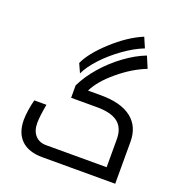

<svg xmlns="http://www.w3.org/2000/svg" viewBox="-158 -1054 1125 1190"><g transform="rotate(20 404.0 -459.0)"><path d="M252 0Q161.1 0 113 -46.4Q64.9 -92.8 64.9 -179.2Q64.9 -204.6 70.3 -242.2Q75.7 -279.8 85 -314H165Q149.9 -231 149.9 -189Q149.9 -137.2 176.5 -107.7Q203.1 -78.1 249 -78.1H647.9V-262.2Q647.9 -336.9 603 -372.1Q558.1 -407.2 463.9 -407.2H293.9V-488.8Q326.2 -556.2 382.8 -621.3Q439.5 -686.5 509.5 -737.5Q579.6 -788.6 646 -814L678.2 -737.8Q587.4 -702.6 499 -628.9Q410.6 -555.2 377 -484.9H463.9Q594.7 -484.9 663.8 -431.2Q732.9 -377.4 732.9 -276.9V0ZM267.1 -627Q299.8 -700.2 396.5 -788.8Q493.2 -877.4 590.3 -918L619.1 -851.1Q557.6 -827.6 489.3 -778.8Q420.9 -730 368.9 -673.8Q316.9 -617.7 293.9 -567.9Z"/></g></svg>

Font: Noto Sans Kufi Arabic
Style: Regular
Weight: 400
Designer: Monotype Design team
Foundry: Monotype Imaging Inc.
Version: Version 1.02